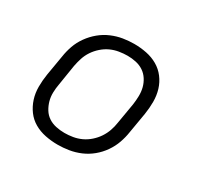

<svg xmlns="http://www.w3.org/2000/svg" viewBox="-121 -669 842 819"><g transform="rotate(30 300.0 -260.0)"><path d="M252 8Q221 8 191 2Q161 -4 136 -18.5Q111 -33 94 -56Q77 -79 68 -107Q59 -135 59 -166Q59 -197 64 -228L81 -328Q85 -355 94.5 -382Q104 -409 121.5 -433.5Q139 -458 162 -477Q185 -496 212 -507.5Q239 -519 266.5 -523.5Q294 -528 321 -528Q352 -528 382 -522Q412 -516 437 -501.5Q462 -487 479.5 -464Q497 -441 505.5 -413Q514 -385 514 -354Q514 -323 509 -292L492 -192Q488 -165 478.5 -138Q469 -111 452 -86.5Q435 -62 412 -43Q389 -24 362 -12.5Q335 -1 307 3.5Q279 8 252 8ZM252 -50Q272 -50 293 -53.5Q314 -57 333.5 -66Q353 -75 370 -90Q387 -105 399 -123Q411 -141 418 -161Q425 -181 428 -202L445 -302Q448 -323 448.5 -344.5Q449 -366 444 -385.5Q439 -405 428 -422Q417 -439 400.5 -450Q384 -461 363.5 -465.5Q343 -470 322 -470Q302 -470 280.5 -466.5Q259 -463 239.5 -454Q220 -445 203 -430Q186 -415 174 -397Q162 -379 155.5 -359Q149 -339 145 -318L129 -218Q125 -197 124.5 -175.5Q124 -154 129.5 -134.5Q135 -115 145.5 -98Q156 -81 172.5 -70Q189 -59 210 -54.5Q231 -50 252 -50Z"/></g></svg>

Font: Iosevka Aile Light
Style: Italic
Weight: 300
Italic angle: -9°
Designer: Belleve Invis
Foundry: Belleve Invis
Version: Version 31.1.0; ttfautohint (v1.8.4)